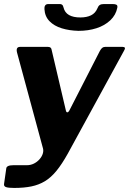

<svg xmlns="http://www.w3.org/2000/svg" viewBox="-33 -761 636 946"><path d="M37 165Q9 165 -3 161Q-15 157 -13 145L-2 68Q-1 61 7.5 57Q16 53 33 53H99Q118 53 134 45Q150 37 161.5 24Q173 11 177.5 -3Q182 -17 179 -29L51 -502Q44 -530 66 -530H203Q219 -530 221 -517L291 -219Q293 -207 299 -207.5Q305 -208 311 -221L459 -510Q465 -521 471 -525.5Q477 -530 485 -530H571Q590 -530 578 -511L301 -4Q272 48 245 81Q218 114 188 132Q158 150 121.5 157.5Q85 165 37 165ZM354 -609Q309 -610 271.5 -621.5Q234 -633 211 -656.5Q188 -680 186 -716Q185 -727 189.5 -734Q194 -741 205 -741H255Q267 -742 272.5 -738Q278 -734 280 -724Q286 -699 307 -687Q328 -675 363 -675Q394 -675 415.5 -685.5Q437 -696 447 -720Q451 -731 458 -736Q465 -741 478 -741H523Q535 -741 541 -737.5Q547 -734 545 -723Q538 -687 510.5 -661Q483 -635 442.5 -622Q402 -609 354 -609Z"/></svg>

Font: Libre Franklin
Style: Bold Italic
Weight: 700
Italic angle: -8°
Designer: Pablo Impallari, Rodrigo Fuenzalida, Nhung Nguyen
Foundry: Impallari Type
Version: Version 3.000